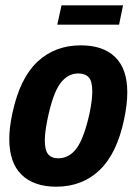

<svg xmlns="http://www.w3.org/2000/svg" viewBox="-20 -693 516 724"><path d="M15 -169Q15 -213 27 -267Q55 -398 121 -460Q187 -522 285 -522Q369 -522 414.5 -477.5Q460 -433 460 -345Q460 -300 448 -243Q421 -114 355.5 -51.5Q290 11 192 11Q108 11 61.5 -34Q15 -79 15 -169ZM318 -267Q328 -316 328 -349Q328 -387 314.5 -401.5Q301 -416 275 -416Q235 -416 207 -378Q179 -340 159 -243Q149 -194 149 -163Q149 -126 162 -111Q175 -96 199 -96Q241 -96 269 -134Q297 -172 318 -267ZM212 -673H444L429 -600H196Z"/></svg>

Font: Decalotype
Style: Bold Italic
Weight: 700
Italic angle: -12°
Designer: Alfredo Marco Pradil
Foundry: Alfredo Marco Pradil
Version: Version 1.0